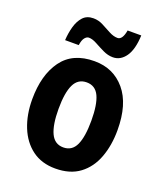

<svg xmlns="http://www.w3.org/2000/svg" viewBox="-141 -849 810 952"><g transform="rotate(20 264.5 -373.0)"><path d="M489 -274Q489 -194 465 -129.5Q441 -65 391 -27.5Q341 10 263 10Q191 10 141 -27Q91 -64 65 -128.5Q39 -193 39 -274Q39 -402 95 -479.5Q151 -557 266 -557Q366 -557 427.5 -484Q489 -411 489 -274ZM178 -274Q178 -190 198.5 -146Q219 -102 265 -102Q311 -102 331 -145.5Q351 -189 351 -274Q351 -359 331 -402Q311 -445 265 -445Q219 -445 198.5 -402Q178 -359 178 -274ZM92 -605Q94 -642 103.5 -676.5Q113 -711 133 -733Q153 -755 188 -755Q215 -755 239.5 -742Q264 -729 287.5 -716.5Q311 -704 332 -704Q358 -704 367 -756H439Q436 -681 409.5 -643.5Q383 -606 343 -606Q317 -606 291 -618.5Q265 -631 241.5 -644Q218 -657 199 -657Q188 -657 178 -645Q168 -633 164 -605Z"/></g></svg>

Font: Noto Sans Myanmar UI Condensed
Style: Bold
Weight: 700
Width: 3
Designer: Monotype Design Team
Foundry: Monotype Imaging Inc.
Version: Version 2.103; ttfautohint (v1.8.4.7-5d5b)